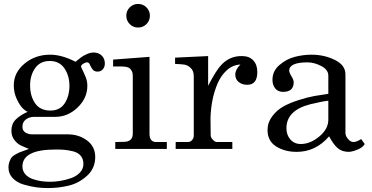

<svg xmlns="http://www.w3.org/2000/svg" viewBox="-20 -757 1892 976"><path d="M23 94Q23 78 28 65Q33 52 38 44.5Q43 37 57 29Q71 21 77 18.5Q83 16 102.5 9Q122 2 127 0Q99 -11 82.5 -19.5Q66 -28 52 -47Q38 -66 38 -92Q38 -127 59 -148.5Q80 -170 119 -188Q120 -189 120 -190Q114 -189 97.5 -204.5Q81 -220 65.5 -253Q50 -286 50 -323Q50 -388 104.5 -433.5Q159 -479 235 -479Q294 -479 364 -443Q385 -460 393.5 -466.5Q402 -473 420.5 -481.5Q439 -490 456 -490Q481 -490 497 -474.5Q513 -459 513 -434Q513 -417 503 -405Q493 -393 476 -393Q459 -393 450.5 -404.5Q442 -416 437 -428Q432 -440 423 -440Q414 -440 403 -433Q392 -426 392 -418L393 -415Q396 -408 406 -387Q416 -366 420 -352Q424 -338 424 -321Q424 -258 374.5 -210.5Q325 -163 261 -163H151Q127 -162 110.5 -149Q94 -136 94 -112Q94 -93 109 -83.5Q124 -74 144 -74H325Q381 -74 422.5 -43Q464 -12 464 41Q464 99 422.5 136.5Q381 174 330 186.5Q279 199 222 199Q193 199 163.5 195Q134 191 100 181Q66 171 44.5 148.5Q23 126 23 94ZM94 89Q94 112 108.5 128.5Q123 145 146 153Q169 161 190.5 164Q212 167 235 167Q258 167 284 163Q310 159 338.5 149.5Q367 140 385.5 121Q404 102 404 76Q404 51 390 34.5Q376 18 350.5 12Q325 6 307 4.5Q289 3 263 3Q94 3 94 89ZM133 -323Q133 -269 158.5 -232Q184 -195 236 -195Q285 -195 309 -232Q333 -269 333 -321Q333 -372 307.5 -409.5Q282 -447 233 -447Q184 -447 158.5 -410.5Q133 -374 133 -323Z M566 -35 609 -36Q655 -36 655 -78V-372Q655 -386 650 -395.5Q645 -405 639 -410Q633 -415 621 -417Q609 -419 601 -419Q593 -419 577.5 -419Q562 -419 555 -419V-454L740 -468V-77Q740 -35 774 -35H828V0H566ZM639.5 -634.5Q622 -652 622 -677Q622 -702 639.5 -719.5Q657 -737 682 -737Q707 -737 724.5 -719.5Q742 -702 742 -677Q742 -652 724.5 -634.5Q707 -617 682 -617Q657 -617 639.5 -634.5Z M873 -35H934Q948 -35 956.5 -45Q965 -55 965 -67V-369Q965 -397 949.5 -411.5Q934 -426 917.5 -428.5Q901 -431 870 -432V-464L1038 -472V-321Q1079 -400 1104 -426Q1147 -473 1210 -472Q1247 -472 1267.5 -450Q1288 -428 1288 -391Q1288 -326 1237 -326Q1211 -326 1193.5 -340Q1176 -354 1176 -378Q1176 -403 1202 -429Q1163 -427 1133 -400Q1103 -373 1085.5 -331.5Q1068 -290 1059.5 -245Q1051 -200 1050 -155Q1050 -151 1050.5 -112.5Q1051 -74 1051 -71Q1050 -60 1061 -47.5Q1072 -35 1083 -35H1161V0H873Z M1340 -96Q1340 -134 1363.5 -165.5Q1387 -197 1420 -215.5Q1453 -234 1499 -248.5Q1545 -263 1578.5 -269Q1612 -275 1649 -280V-372Q1649 -403 1613 -421.5Q1577 -440 1543 -440Q1452 -440 1450 -399Q1450 -388 1461.5 -369.5Q1473 -351 1473 -339Q1473 -290 1419 -290Q1393 -290 1379 -307.5Q1365 -325 1365 -351Q1365 -396 1400.5 -426.5Q1436 -457 1478.5 -468Q1521 -479 1564 -479Q1628 -479 1682 -452.5Q1736 -426 1736 -379V-81Q1736 -66 1749 -50.5Q1762 -35 1777 -35Q1792 -35 1816 -50L1834 -25Q1825 -8 1798.5 3Q1772 14 1754 15Q1718 15 1696 -4.5Q1674 -24 1653 -64Q1585 15 1488 15Q1428 15 1384 -12.5Q1340 -40 1340 -96ZM1436 -105Q1436 -71 1456 -48Q1476 -25 1509 -25Q1557 -25 1603 -63Q1649 -101 1649 -149V-245Q1624 -243 1557 -227Q1436 -196 1436 -105Z"/></svg>

Font: Academico
Style: Regular
Weight: 400
Foundry: Steinberg Media Technologies GmbH
Version: Version 0.902